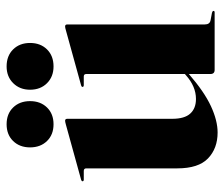

<svg xmlns="http://www.w3.org/2000/svg" viewBox="-68 -602 678 581"><g transform="rotate(-90 270.5 -311.0)"><path d="M52 -113V-388.5Q52 -396 44 -396H18Q13 -396 13 -400Q13 -402.5 17.5 -404L184 -450Q193 -452.5 196 -452.5Q202 -452.5 202 -446V-128.5Q202 -91 217.8 -73.8Q233.5 -56.5 262 -56.5Q300 -56.5 334 -87L337.5 -90V-388.5Q337.5 -396 330 -396H304Q298.5 -396 298.5 -400Q298.5 -402.5 303 -404L469.5 -450Q477.5 -452.5 481.5 -452.5Q487.5 -452.5 487.5 -446V-30Q487.5 -15 499.5 -12.5L523 -8Q528.5 -6.5 528.5 -3.5Q528.5 0 524 0H350Q337.5 0 337.5 -13V-78Q284 -31.5 240.2 -11.2Q196.5 9 160.5 9Q112.5 9 82.2 -20Q52 -49 52 -113ZM185.5 -487.5Q154 -487.5 134.8 -507.2Q115.5 -527 115.5 -558.5Q115.5 -590 134.8 -609.8Q154 -629.5 185.5 -629.5Q217 -629.5 236.2 -609.8Q255.5 -590 255.5 -558.5Q255.5 -527 236.2 -507.2Q217 -487.5 185.5 -487.5ZM360.5 -487.5Q329.5 -487.5 309.8 -507.2Q290 -527 290 -558.5Q290 -589.5 309.8 -609.5Q329.5 -629.5 360.5 -629.5Q392.5 -629.5 412 -609.8Q431.5 -590 431.5 -558.5Q431.5 -527 412 -507.2Q392.5 -487.5 360.5 -487.5Z"/></g></svg>

Font: Fraunces 144pt
Style: Bold
Weight: 700
Version: Version 1.000;[b76b70a41]